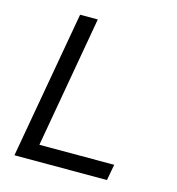

<svg xmlns="http://www.w3.org/2000/svg" viewBox="-105 -790 810 880"><g transform="rotate(15 300.0 -350.0)"><path d="M43 0 167 -700H251L141 -76H496L482 0Z"/></g></svg>

Font: DM Mono
Style: Italic
Weight: 400
Italic angle: -10°
Designer: Colophon Foundry
Foundry: Colophon Foundry
Version: Version 1.000; ttfautohint (v1.8.2.53-6de2)